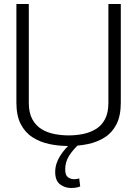

<svg xmlns="http://www.w3.org/2000/svg" viewBox="-20 -720 686 960"><path d="M62 -207V-700H124V-206Q124 -156 141.5 -124Q159 -92 187.5 -74.5Q216 -57 251.5 -50Q287 -43 323 -43Q360 -43 395 -50Q430 -57 459 -74.5Q488 -92 505 -124Q522 -156 522 -206V-700H584V-207Q584 -142 563 -100Q542 -58 505 -34Q468 -10 421 0Q374 10 323 10Q272 10 225.5 0Q179 -10 142 -34Q105 -58 83.5 -100Q62 -142 62 -207ZM336 220Q304 220 280 201.5Q256 183 256 140Q256 99 280 60.5Q304 22 342 -10L376 0Q345 28 325.5 59Q306 90 306 127Q306 156 319.5 166Q333 176 351 176Q366 176 376 172L381 212Q363 220 336 220Z"/></svg>

Font: Georama Light
Style: Regular
Weight: 300
Designer: Jean-Baptiste Levee
Foundry: Production Type
Version: Version 1.000